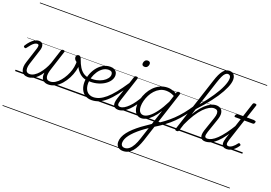

<svg xmlns="http://www.w3.org/2000/svg" viewBox="-195 -1610 3833 2719"><g transform="rotate(20 1722.0 -250.0)"><path d="M197 19Q161 19 137 4.5Q113 -10 101.5 -36.5Q90 -63 91.5 -98.5Q93 -134 107 -175L180 -401Q191 -436 188 -453Q185 -470 164 -470Q146 -470 126 -457.5Q106 -445 85 -421.5Q64 -398 40 -365Q34 -356 27.5 -354.5Q21 -353 10 -358Q-1 -364 -1.5 -372Q-2 -380 3 -387Q26 -424 53.5 -453.5Q81 -483 111.5 -500.5Q142 -518 174 -518Q198 -518 213 -509Q228 -500 235 -483Q242 -466 241 -442.5Q240 -419 230 -391L158 -166Q146 -128 146 -97Q146 -66 160.5 -48Q175 -30 207 -30Q241 -30 275 -51Q309 -72 340 -108Q371 -144 397 -188.5Q423 -233 441 -281L510 -494Q513 -504 519.5 -509Q526 -514 539 -514Q556 -514 561 -508Q566 -502 563 -491L467 -193Q456 -159 451.5 -129.5Q447 -100 451.5 -77.5Q456 -55 471 -42.5Q486 -30 515 -30Q554 -30 591 -53Q628 -76 660 -114Q692 -152 717 -198.5Q742 -245 756.5 -293Q771 -341 773 -383Q774 -392 774.5 -401Q775 -410 774 -418Q753 -431 744 -447Q735 -463 735 -479Q735 -496 745 -507.5Q755 -519 773 -519Q786 -519 795.5 -510.5Q805 -502 812 -486.5Q819 -471 822.5 -450Q826 -429 826 -405Q826 -356 810.5 -298.5Q795 -241 766.5 -185Q738 -129 698 -83Q658 -37 609.5 -9Q561 19 505 19Q466 19 440 3Q414 -13 403 -44Q392 -75 398 -120Q371 -78 339 -46.5Q307 -15 271 2Q235 19 197 19ZM0 513H888V523H0ZM0 -20H888V0H0ZM0 -505H888V-500H0ZM0 -1033H888V-1023H0Z M1001 -224Q950 -229 909.5 -257.5Q869 -286 837 -336Q805 -386 780 -455Q775 -469 783 -476Q791 -483 802.5 -481.5Q814 -480 819 -468Q839 -411 865 -368Q891 -325 925.5 -299.5Q960 -274 1005 -267Q1014 -266 1018 -258.5Q1022 -251 1021.5 -242.5Q1021 -234 1015.5 -228.5Q1010 -223 1001 -224ZM887 513H912V523H887ZM887 -20H912V0H887ZM887 -505H912V-500H887ZM887 -1033H912V-1023H887Z M1017 -270Q1076 -263 1127 -273.5Q1178 -284 1217.5 -307Q1257 -330 1279 -359.5Q1301 -389 1301 -418Q1301 -443 1286.5 -456.5Q1272 -470 1243 -470Q1195 -470 1156 -443Q1117 -416 1089 -373Q1061 -330 1046 -282Q1031 -234 1031 -191Q1031 -153 1040.5 -123Q1050 -93 1067 -73Q1084 -53 1109 -42Q1134 -31 1165 -31Q1175 -31 1178.5 -23.5Q1182 -16 1180 -6.5Q1178 3 1172 10Q1166 17 1156 17Q1097 17 1056.5 -10Q1016 -37 996 -83.5Q976 -130 976 -187Q976 -240 995 -298.5Q1014 -357 1050 -406.5Q1086 -456 1136.5 -487.5Q1187 -519 1250 -519Q1288 -519 1311.5 -506Q1335 -493 1346 -471.5Q1357 -450 1357 -425Q1357 -383 1330 -344Q1303 -305 1255 -275.5Q1207 -246 1144.5 -231.5Q1082 -217 1013 -224ZM913 513H1401V523H913ZM913 -20H1401V0H913ZM913 -505H1401V-500H913ZM913 -1033H1401V-1023H913Z M1154 17Q1145 17 1140.5 10Q1136 3 1137.5 -7Q1139 -17 1145.5 -24Q1152 -31 1163 -31Q1208 -31 1254 -50.5Q1300 -70 1350 -112.5Q1400 -155 1457 -225.5Q1514 -296 1581 -397Q1587 -405 1595.5 -402Q1604 -399 1609.5 -391Q1615 -383 1610 -375Q1542 -271 1484 -196Q1426 -121 1372 -74Q1318 -27 1265 -5Q1212 17 1154 17ZM1400 513V523ZM1400 -20V0ZM1400 -505V-500ZM1400 -1033V-1023Z M1559 17Q1530 17 1511.5 7Q1493 -3 1485 -21.5Q1477 -40 1479 -66.5Q1481 -93 1491 -125L1612 -494Q1616 -506 1622 -510.5Q1628 -515 1642 -515Q1658 -515 1664 -509Q1670 -503 1666 -491L1546 -124Q1530 -75 1535 -53Q1540 -31 1573 -31Q1583 -31 1587.5 -23.5Q1592 -16 1590.5 -7Q1589 2 1581 9.5Q1573 17 1559 17ZM1701 -683Q1683 -683 1672 -692Q1661 -701 1661 -719Q1661 -743 1675.5 -762.5Q1690 -782 1718 -782Q1735 -782 1746.5 -773Q1758 -764 1758 -745Q1758 -722 1743.5 -702.5Q1729 -683 1701 -683ZM1401 513H1726V523H1401ZM1401 -20H1726V0H1401ZM1401 -505H1726V-500H1401ZM1401 -1033H1726V-1023H1401Z M1558 17Q1548 17 1543 9.5Q1538 2 1539.5 -7Q1541 -16 1549.5 -23.5Q1558 -31 1573 -31Q1600 -31 1631.5 -49.5Q1663 -68 1696 -101Q1729 -134 1761 -179Q1793 -224 1822 -277Q1827 -287 1836 -286Q1845 -285 1851 -278.5Q1857 -272 1853 -262Q1822 -200 1786.5 -149Q1751 -98 1713.5 -61Q1676 -24 1637 -3.5Q1598 17 1558 17ZM1726 513V523ZM1726 -20V0ZM1726 -505V-500ZM1726 -1033V-1023Z M1821 542Q1770 542 1742.5 514Q1715 486 1715 442Q1715 404 1730.5 366.5Q1746 329 1775 291Q1804 253 1846.5 214Q1889 175 1942 135Q1965 118 1988 102.5Q2011 87 2033 71.5Q2055 56 2077 41L2150 -181Q2106 -111 2063.5 -67.5Q2021 -24 1981.5 -3.5Q1942 17 1906 17Q1870 17 1843 -1.5Q1816 -20 1801.5 -54.5Q1787 -89 1787 -136Q1787 -181 1800.5 -233Q1814 -285 1841 -336Q1868 -387 1908 -428Q1948 -469 2000 -494Q2052 -519 2116 -519Q2137 -519 2160 -514.5Q2183 -510 2205.5 -501.5Q2228 -493 2247 -480L2253 -497Q2256 -507 2262.5 -511Q2269 -515 2282 -515Q2300 -515 2304.5 -507.5Q2309 -500 2305 -488L2050 297Q2031 353 2008.5 398.5Q1986 444 1958.5 476Q1931 508 1896.5 525Q1862 542 1821 542ZM1829 493Q1865 493 1896 468Q1927 443 1952 397.5Q1977 352 1997 290L2055 112Q2040 122 2025 132.5Q2010 143 1995 153.5Q1980 164 1965 176Q1916 214 1880 249Q1844 284 1820 316Q1796 348 1784 377.5Q1772 407 1772 435Q1772 452 1778 465Q1784 478 1797 485.5Q1810 493 1829 493ZM1920 -33Q1958 -33 2004 -67Q2050 -101 2100 -168.5Q2150 -236 2201 -338L2233 -437Q2196 -457 2166 -463.5Q2136 -470 2109 -470Q2058 -470 2016.5 -448.5Q1975 -427 1942.5 -391.5Q1910 -356 1888 -312.5Q1866 -269 1854.5 -224.5Q1843 -180 1843 -141Q1843 -109 1851.5 -84.5Q1860 -60 1877.5 -46.5Q1895 -33 1920 -33ZM1726 513H2361V523H1726ZM1726 -20H2361V0H1726ZM1726 -505H2361V-500H1726ZM1726 -1033H2361V-1023H1726Z M2114 73Q2105 78 2098.5 74Q2092 70 2089 62Q2086 54 2088 45Q2090 36 2099 31Q2174 -14 2235.5 -60Q2297 -106 2351 -157.5Q2405 -209 2454 -270Q2503 -331 2553 -406Q2562 -418 2570.5 -416Q2579 -414 2582.5 -403.5Q2586 -393 2577 -379Q2528 -301 2478 -238Q2428 -175 2373.5 -121.5Q2319 -68 2255 -20.5Q2191 27 2114 73ZM2361 513V523ZM2361 -20V0ZM2361 -505V-500ZM2361 -1033V-1023Z M2869 17Q2841 17 2823.5 7Q2806 -3 2798.5 -22Q2791 -41 2793 -67Q2795 -93 2805 -125L2879 -343Q2893 -384 2892.5 -412Q2892 -440 2877 -454.5Q2862 -469 2830 -469Q2798 -469 2759.5 -448Q2721 -427 2678 -383Q2635 -339 2590.5 -269.5Q2546 -200 2502 -102L2503 -171Q2547 -265 2592 -331Q2637 -397 2681.5 -438.5Q2726 -480 2767 -499.5Q2808 -519 2845 -519Q2886 -519 2913 -499.5Q2940 -480 2946.5 -439Q2953 -398 2931 -334L2859 -124Q2843 -75 2847.5 -53Q2852 -31 2884 -31Q2893 -31 2897.5 -23.5Q2902 -16 2900.5 -7Q2899 2 2891 9.5Q2883 17 2869 17ZM2440 15Q2428 15 2420.5 10Q2413 5 2416 -6L2685 -832Q2720 -942 2760 -992Q2800 -1042 2853 -1042Q2884 -1042 2904 -1029.5Q2924 -1017 2934.5 -994.5Q2945 -972 2945 -942Q2945 -917 2937.5 -886Q2930 -855 2914.5 -819Q2899 -783 2877 -743Q2855 -703 2825.5 -658.5Q2796 -614 2759.5 -567Q2723 -520 2680.5 -470Q2638 -420 2589 -368L2471 -4Q2467 6 2461 10.5Q2455 15 2440 15ZM2616 -451Q2659 -503 2696 -552Q2733 -601 2764 -647Q2795 -693 2819 -735.5Q2843 -778 2859 -815Q2875 -852 2883.5 -883.5Q2892 -915 2892 -939Q2892 -956 2887 -967.5Q2882 -979 2872.5 -985.5Q2863 -992 2849 -992Q2828 -992 2809.5 -975Q2791 -958 2773.5 -920Q2756 -882 2735 -818ZM2361 513H3037V523H2361ZM2361 -20H3037V0H2361ZM2361 -505H3037V-500H2361ZM2361 -1033H3037V-1023H2361Z M2869 17Q2859 17 2854 9.5Q2849 2 2850.5 -7Q2852 -16 2860.5 -23.5Q2869 -31 2884 -31Q2913 -31 2948.5 -49Q2984 -67 3025 -106Q3066 -145 3114 -209.5Q3162 -274 3218 -367Q3225 -378 3234 -377Q3243 -376 3247.5 -367.5Q3252 -359 3246 -348Q3186 -244 3135 -174Q3084 -104 3039 -62Q2994 -20 2952 -1.5Q2910 17 2869 17ZM3037 513V523ZM3037 -20V0ZM3037 -505V-500ZM3037 -1033V-1023Z M3191 15Q3158 15 3138.5 0.5Q3119 -14 3116.5 -46.5Q3114 -79 3131 -131L3236 -452H3154Q3143 -452 3140.5 -458.5Q3138 -465 3142 -477Q3146 -489 3152 -494.5Q3158 -500 3168 -500H3251L3319 -709Q3323 -721 3329.5 -725.5Q3336 -730 3350 -730Q3367 -730 3373 -724Q3379 -718 3375 -706L3307 -500H3433Q3443 -500 3445.5 -494Q3448 -488 3445 -476Q3441 -463 3434.5 -457.5Q3428 -452 3418 -452H3291L3182 -120Q3167 -73 3172 -53Q3177 -33 3203 -33Q3230 -33 3260.5 -55.5Q3291 -78 3319 -117Q3325 -124 3331.5 -125.5Q3338 -127 3347 -120Q3357 -114 3358 -107Q3359 -100 3355 -94Q3336 -65 3310.5 -40Q3285 -15 3255 0Q3225 15 3191 15ZM3037 513H3425V523H3037ZM3037 -20H3425V0H3037ZM3037 -505H3425V-500H3037ZM3037 -1033H3425V-1023H3037Z"/></g></svg>

Font: Playwrite IN Guides
Style: Regular
Weight: 400
Designer: Veronika Burian, José Scaglione
Foundry: TypeTogether
Version: Version 1.003